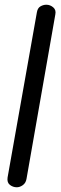

<svg xmlns="http://www.w3.org/2000/svg" viewBox="-20 -792 260 812"><path d="M51 0Q35 0 22 -10Q9 -20 12 -41L136 -740Q139 -758 151 -765Q163 -772 176 -772Q192 -772 205 -761Q218 -750 214 -731L92 -35Q89 -18 76.5 -9Q64 0 51 0Z"/></svg>

Font: Edu QLD Beginner Medium
Style: Regular
Weight: 500
Designer: Tina and Corey Anderson
Foundry: Google for Education
Version: Version 1.003